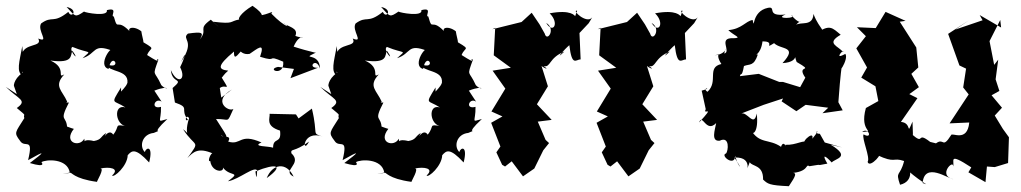

<svg xmlns="http://www.w3.org/2000/svg" viewBox="-26 -594 3524 663"><path d="M32 -269 -6 -294C39 -250 70 -248 32 -221C72 -188 52 -204 58 -186C27 -136 21 -137 43 -108C60 -80 91 -124 71 -41C133 -76 130 -71 77 -31C137 -13 117 -34 117 -34C132 -44 207 -48 215 2C167 11 206 4 216 3C221 -1 227 23 309 34C307 33 337 -14 320 -12C352 -19 389 -13 361 12C367 21 414 -21 415 -58C429 -74 441 -85 489 -33C504 -92 479 -86 474 -69C454 -89 465 -131 505 -135C544 -152 486 -122 552 -183C512 -172 531 -172 530 -225C492 -215 509 -259 532 -243L507 -281C566 -304 555 -275 531 -300C507 -354 499 -326 521 -388C504 -397 543 -365 482 -404C494 -436 521 -417 446 -462C483 -422 466 -457 462 -486C434 -508 403 -497 431 -476C374 -541 383 -479 367 -537C353 -537 385 -570 343 -559C349 -535 269 -550 264 -554C233 -533 235 -536 204 -570C247 -561 221 -527 210 -553C156 -510 156 -542 116 -513C101 -489 147 -444 106 -461C123 -429 55 -448 49 -403C54 -407 54 -398 51 -435C41 -380 29 -345 53 -332C44 -390 48 -319 64 -349C25 -331 19 -298 23 -295ZM392 -269V-292C354 -230 365 -251 407 -223C364 -236 372 -160 412 -158C365 -166 390 -160 365 -129C348 -155 325 -103 341 -135C320 -122 326 -112 298 -107C249 -119 271 -87 265 -115C249 -84 191 -101 229 -149C206 -155 186 -169 206 -147C206 -200 175 -168 212 -240C165 -240 153 -241 190 -226L206 -243C189 -282 158 -296 196 -337C168 -321 207 -359 148 -385C229 -374 216 -403 224 -419C256 -373 207 -421 224 -432C287 -406 292 -424 259 -393C309 -409 293 -446 364 -418C363 -446 308 -367 349 -356C361 -422 400 -348 340 -373C348 -343 419 -355 414 -308C404 -278 353 -262 403 -234Z M738 -257 733 -290C756 -308 777 -264 725 -350C746 -312 731 -324 762 -350C728 -354 721 -365 782 -416C781 -374 801 -419 822 -431C781 -455 796 -400 836 -408C862 -425 891 -452 872 -398C938 -377 889 -408 952 -381C957 -328 891 -354 934 -363L989 -356L977 -324L1072 -360C1032 -358 1066 -400 1079 -357C1078 -416 1011 -386 1062 -411C1075 -411 1046 -414 988 -433C1012 -489 1040 -453 994 -470C1006 -499 967 -501 951 -516C982 -498 961 -496 911 -547C925 -563 883 -534 861 -543C880 -532 892 -542 846 -574C804 -549 794 -527 801 -527C764 -520 785 -510 710 -519C753 -479 707 -521 702 -526C654 -492 694 -494 664 -458C679 -482 672 -485 623 -478C599 -457 651 -456 599 -380C622 -429 611 -392 596 -362C619 -317 586 -301 564 -352C568 -302 613 -327 570 -290L578 -240C633 -221 593 -219 623 -180C610 -172 616 -202 627 -186C603 -114 647 -117 606 -148C649 -81 668 -113 621 -48C641 -69 658 -86 709 -64C703 -70 688 -33 700 -38C706 7 763 2 738 -25C761 22 813 -7 761 32C800 26 857 -26 863 -3C861 -21 862 49 856 -2C930 -32 956 -23 895 21C915 -29 963 -36 988 16C944 -6 1021 -27 980 -65C978 -83 987 -66 1041 -105C1017 -56 1016 -148 1089 -122C1048 -136 1074 -123 1051 -219L1005 -185L996 -199L905 -201C907 -186 889 -159 941 -143C947 -95 917 -122 917 -84C900 -90 842 -87 877 -102C800 -136 808 -91 762 -105C776 -130 743 -117 737 -127C774 -107 750 -134 720 -183C769 -184 756 -165 780 -218C764 -206 705 -245 775 -285Z M1118 -269 1080 -294C1125 -250 1156 -248 1118 -221C1158 -188 1138 -204 1144 -186C1113 -136 1107 -137 1129 -108C1146 -80 1177 -124 1157 -41C1219 -76 1216 -71 1163 -31C1223 -13 1203 -34 1203 -34C1218 -44 1293 -48 1301 2C1253 11 1292 4 1302 3C1307 -1 1313 23 1395 34C1393 33 1423 -14 1406 -12C1438 -19 1475 -13 1447 12C1453 21 1500 -21 1501 -58C1515 -74 1527 -85 1575 -33C1590 -92 1565 -86 1560 -69C1540 -89 1551 -131 1591 -135C1630 -152 1572 -122 1638 -183C1598 -172 1617 -172 1616 -225C1578 -215 1595 -259 1618 -243L1593 -281C1652 -304 1641 -275 1617 -300C1593 -354 1585 -326 1607 -388C1590 -397 1629 -365 1568 -404C1580 -436 1607 -417 1532 -462C1569 -422 1552 -457 1548 -486C1520 -508 1489 -497 1517 -476C1460 -541 1469 -479 1453 -537C1439 -537 1471 -570 1429 -559C1435 -535 1355 -550 1350 -554C1319 -533 1321 -536 1290 -570C1333 -561 1307 -527 1296 -553C1242 -510 1242 -542 1202 -513C1187 -489 1233 -444 1192 -461C1209 -429 1141 -448 1135 -403C1140 -407 1140 -398 1137 -435C1127 -380 1115 -345 1139 -332C1130 -390 1134 -319 1150 -349C1111 -331 1105 -298 1109 -295ZM1478 -269V-292C1440 -230 1451 -251 1493 -223C1450 -236 1458 -160 1498 -158C1451 -166 1476 -160 1451 -129C1434 -155 1411 -103 1427 -135C1406 -122 1412 -112 1384 -107C1335 -119 1357 -87 1351 -115C1335 -84 1277 -101 1315 -149C1292 -155 1272 -169 1292 -147C1292 -200 1261 -168 1298 -240C1251 -240 1239 -241 1276 -226L1292 -243C1275 -282 1244 -296 1282 -337C1254 -321 1293 -359 1234 -385C1315 -374 1302 -403 1310 -419C1342 -373 1293 -421 1310 -432C1373 -406 1378 -424 1345 -393C1395 -409 1379 -446 1450 -418C1449 -446 1394 -367 1435 -356C1447 -422 1486 -348 1426 -373C1434 -343 1505 -355 1500 -308C1490 -278 1439 -262 1489 -234Z M1960 -538C1959 -539 1947 -562 1872 -548C1907 -514 1884 -475 1860 -515C1895 -494 1863 -447 1855 -478L1837 -510L1810 -550L1775 -518L1674 -493L1684 -498L1683 -480L1679 -403L1738 -360L1675 -350L1719 -288L1671 -209L1709 -192L1670 -170L1702 -88L1688 -68L1708 -25L1718 -19L1741 -37L1780 15L1819 -12L1850 -75L1870 -100L1858 -111L1831 -174L1879 -180L1828 -234L1866 -296L1838 -385C1817 -373 1886 -342 1851 -366C1876 -359 1868 -394 1923 -416C1885 -380 1924 -425 1940 -438C1949 -362 1963 -389 1979 -389L1975 -480L2007 -514L2019 -534C2000 -509 1946 -561 1967 -557Z M2324 -538C2323 -539 2311 -562 2236 -548C2271 -514 2248 -475 2224 -515C2259 -494 2227 -447 2219 -478L2201 -510L2174 -550L2139 -518L2038 -493L2048 -498L2047 -480L2043 -403L2102 -360L2039 -350L2083 -288L2035 -209L2073 -192L2034 -170L2066 -88L2052 -68L2072 -25L2082 -19L2105 -37L2144 15L2183 -12L2214 -75L2234 -100L2222 -111L2195 -174L2243 -180L2192 -234L2230 -296L2202 -385C2181 -373 2250 -342 2215 -366C2240 -359 2232 -394 2287 -416C2249 -380 2288 -425 2304 -438C2313 -362 2327 -389 2343 -389L2339 -480L2371 -514L2383 -534C2364 -509 2310 -561 2331 -557Z M2882 -85 2822 -102 2805 -132C2775 -132 2818 -161 2779 -115C2788 -151 2722 -87 2767 -102C2749 -114 2725 -92 2686 -94C2695 -70 2681 -117 2671 -87C2629 -116 2596 -95 2566 -147C2571 -120 2595 -138 2587 -202C2577 -151 2554 -213 2531 -201L2611 -232L2678 -254L2673 -244L2724 -210L2756 -232L2834 -222L2814 -203L2884 -213L2869 -241C2871 -267 2876 -340 2882 -372C2858 -321 2907 -389 2893 -408C2848 -383 2892 -430 2885 -414C2871 -435 2823 -443 2877 -474C2848 -498 2839 -512 2792 -478C2835 -488 2805 -487 2783 -546C2781 -501 2738 -520 2723 -508C2745 -536 2746 -496 2706 -542C2733 -530 2642 -527 2687 -544C2617 -536 2657 -573 2626 -567C2567 -555 2581 -485 2573 -525C2548 -521 2536 -494 2489 -490C2509 -470 2539 -463 2507 -462C2451 -465 2501 -416 2475 -409C2481 -445 2489 -407 2442 -403C2474 -409 2438 -415 2465 -373C2413 -361 2456 -313 2417 -277C2394 -292 2440 -292 2397 -281L2411 -217C2399 -193 2448 -236 2388 -171C2400 -204 2412 -133 2447 -169C2443 -146 2428 -105 2459 -108C2495 -126 2489 -72 2481 -64C2459 -58 2511 -16 2513 -56C2519 -23 2547 5 2510 -50C2585 -54 2539 24 2563 -34C2571 -18 2610 -26 2609 26C2625 41 2630 46 2698 49C2722 13 2730 -1 2702 4C2770 0 2754 -30 2769 -20C2832 -31 2776 -18 2831 -29C2811 -63 2823 -58 2846 -33C2858 -47 2914 -51 2843 -94ZM2755 -326 2737 -293 2678 -311H2665L2594 -339L2529 -331C2533 -347 2535 -323 2543 -366C2563 -374 2577 -364 2591 -406C2575 -404 2601 -403 2607 -451C2655 -452 2608 -421 2647 -445C2671 -421 2731 -436 2676 -376C2748 -380 2706 -431 2725 -380C2790 -342 2722 -374 2754 -327Z M3186 -104C3136 -143 3169 -90 3123 -130C3123 -130 3129 -94 3125 -174C3102 -121 3125 -170 3085 -173L3142 -255L3114 -269L3147 -293L3121 -339L3145 -361L3138 -430L3081 -519L3101 -522C3078 -532 3055 -543 3032 -553L2998 -497L2933 -500L2964 -469L2931 -427L2968 -361L2948 -326L2997 -296L3007 -245L2964 -221C2940 -135 3000 -143 2951 -138C2973 -157 2989 -111 2956 -130C2949 -116 2980 -50 2970 -35C2977 -9 3032 -75 3002 -59C3068 -28 3055 -52 3096 -38C3082 18 3065 -6 3082 44C3134 32 3114 -25 3109 -5C3163 42 3189 48 3160 38C3166 -37 3250 24 3266 25C3210 12 3268 -46 3265 -19C3272 -36 3244 -71 3328 -16L3318 1L3377 35L3382 -19L3409 -17L3455 -31L3458 -120L3437 -149L3409 -195L3434 -222L3398 -265L3425 -280L3412 -320L3421 -388L3407 -370L3391 -452L3428 -525L3431 -499L3357 -542L3367 -524L3273 -492L3320 -524L3248 -477L3287 -368L3310 -357L3300 -292L3319 -268L3253 -168L3321 -171C3314 -100 3260 -139 3258 -127C3227 -78 3235 -120 3206 -99Z"/></svg>

Font: Asimov Aggro
Style: Medium
Weight: 500
Designer: Google
Version: Version 2.000980; 2014